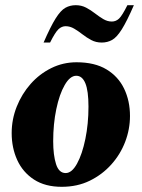

<svg xmlns="http://www.w3.org/2000/svg" viewBox="-20 -710 546 740"><path d="M218 10Q154 10 111 -18Q68 -46 46.5 -93Q25 -140 25 -197Q25 -250 44.5 -299Q64 -348 98 -386.5Q132 -425 177.5 -447.5Q223 -470 275 -470Q345 -470 390.5 -442.5Q436 -415 458.5 -368Q481 -321 481 -263Q481 -212 462.5 -163.5Q444 -115 409 -76Q374 -37 326 -13.5Q278 10 218 10ZM233 -43Q257 -43 277 -79.5Q297 -116 309 -174.5Q321 -233 321 -299Q321 -360 309 -389Q297 -418 274 -418Q250 -418 229.5 -382.5Q209 -347 197 -289.5Q185 -232 185 -166Q185 -112 196 -77.5Q207 -43 233 -43ZM148 -546Q175 -608 194.5 -639Q214 -670 232 -680Q250 -690 272 -690Q294 -690 312 -680.5Q330 -671 346 -658.5Q362 -646 378 -636.5Q394 -627 411 -627Q427 -627 439 -638.5Q451 -650 471 -690H496Q469 -628 449.5 -597Q430 -566 412 -556Q394 -546 372 -546Q350 -546 332 -555.5Q314 -565 298 -577.5Q282 -590 266 -599.5Q250 -609 233 -609Q218 -609 205.5 -597.5Q193 -586 173 -546Z"/></svg>

Font: Spectral ExtraBold
Style: Italic
Weight: 800
Italic angle: -10°
Designer: Jean-Baptiste Levee
Foundry: Production Type
Version: Version 2.001